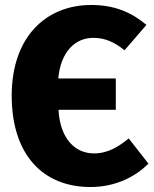

<svg xmlns="http://www.w3.org/2000/svg" viewBox="-20 -733 619 771"><path d="M497 -177C457 -145 415 -117 357 -117C281 -117 221 -177 215 -292H445V-418H214C224 -526 282 -581 355 -581C401 -581 440 -564 480 -531L568 -633C509 -683 440 -713 347 -713C161 -713 27 -581 27 -349C27 -110 154 18 343 18C447 18 527 -26 576 -76Z"/></svg>

Font: Fira Sans ExtraBold
Style: Regular
Weight: 800
Designer: bBox Type GmbH & Carrois Corporate GbR & Edenspiekermann AG
Foundry: bBox Type GmbH & Carrois Corporate GbR & Edenspiekermann AG
Version: Version 4.300;PS 004.300;hotconv 1.0.88;makeotf.lib2.5.64775